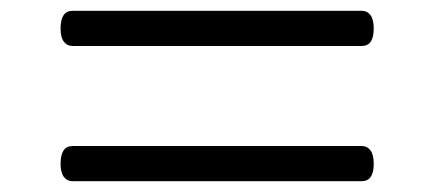

<svg xmlns="http://www.w3.org/2000/svg" viewBox="-20 -615 803 355"><path d="M114 -530Q104 -530 98 -538Q92 -546 92 -562Q92 -595 114 -595H649Q659 -595 665 -587Q671 -579 671 -562Q671 -530 649 -530ZM114 -280Q104 -280 98 -288Q92 -296 92 -312Q92 -345 114 -345H649Q659 -345 665 -337Q671 -329 671 -312Q671 -280 649 -280Z"/></svg>

Font: Playwrite FR Moderne Light
Style: Regular
Weight: 300
Version: Version 1.002